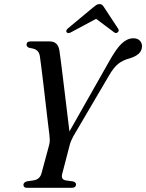

<svg xmlns="http://www.w3.org/2000/svg" viewBox="-20 -898 699 918"><path d="M343.5 -16.5Q343.5 0 321.5 0H108.5Q92 0 92 -14.5Q92.5 -26 108.5 -31L142.5 -36Q170.5 -41 178.5 -69.5L214.5 -203Q218.5 -218 218 -230.2Q217.5 -242.5 216 -255Q214 -269.5 209.5 -307.8Q205 -346 199.2 -395.2Q193.5 -444.5 187.8 -493.5Q182 -542.5 177.2 -579.8Q172.5 -617 170.5 -630Q167.5 -647.5 157 -656.5Q146.5 -665.5 123 -668.5Q107 -672 107 -684.5Q107 -700 126 -700H217.5Q257.5 -700 264 -656.5Q266 -643.5 270.5 -609.2Q275 -575 280.5 -529.2Q286 -483.5 292 -434.8Q298 -386 303.2 -342.2Q308.5 -298.5 312 -269.5L498.5 -598.5Q535.5 -665.5 562.2 -690.2Q589 -715 617.5 -715Q637.5 -715 648.2 -704Q659 -693 659 -676.5Q658.5 -655 643 -641Q627.5 -627 598.5 -618.5Q566.5 -610 544.5 -592.2Q522.5 -574.5 499.5 -534L330 -245.5Q317.5 -222 313 -203.5L277 -65Q271 -39.5 294.5 -35.5L330 -30.5Q343.5 -26 343.5 -16.5ZM541.5 -742.5Q533 -736.5 523 -745.5L439.5 -808L323 -745.5Q306.5 -735.5 299.5 -743Q292 -751 305 -762.5L423.5 -861Q433 -869 440 -873.8Q447 -878.5 455.5 -878.5Q464 -878.5 469 -874Q474 -869.5 479 -861L545 -760.5Q551.5 -749.5 541.5 -742.5Z"/></svg>

Font: Fraunces 144pt S050
Style: Italic
Weight: 400
Italic angle: -16°
Version: Version 1.000; ttfautohint (v1.8.3)